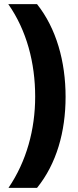

<svg xmlns="http://www.w3.org/2000/svg" viewBox="-20 -750 376 928"><path d="M297 -282C297 -453 252 -613 159 -730H20C109 -603 150 -446 150 -283C150 -124 108 30 21 158H159C253 42 297 -113 297 -282Z"/></svg>

Font: Noto Sans Lao SemiCondensed ExtraBold
Style: Regular
Weight: 800
Width: 4
Designer: Monotype Design Team
Foundry: Monotype Imaging Inc.
Version: Version 2.003